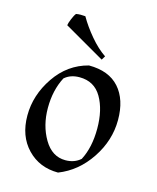

<svg xmlns="http://www.w3.org/2000/svg" viewBox="-108 -771 704 861"><g transform="rotate(15 244.0 -340.0)"><path d="M254 -485Q347 -485 395 -431Q443 -377 443 -282Q443 -187 387 -103Q331 -19 244 15Q157 15 101 -43.5Q45 -102 45 -197Q45 -292 102.5 -376.5Q160 -461 254 -485ZM227 -423Q185 -423 158 -399Q125 -336 125 -254Q125 -172 162 -109.5Q199 -47 261 -47Q303 -47 331 -72Q363 -133 363 -220.5Q363 -308 329.5 -365.5Q296 -423 227 -423ZM138 -693Q148 -695 159.5 -695Q171 -695 181 -694Q205 -652 240.5 -610Q276 -568 313 -543L302 -525L113 -634Q114 -644 122.5 -664.5Q131 -685 138 -693Z"/></g></svg>

Font: Almendra
Style: Regular
Weight: 400
Designer: Ana Sanfelippo
Foundry: Ana Sanfelippo
Version: Version 1.004